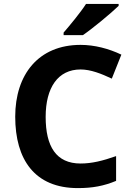

<svg xmlns="http://www.w3.org/2000/svg" viewBox="-20 -954 677 984"><path d="M588 -924V-934H421C392 -889 338 -824 306 -787V-774H405C456 -809 550 -887 588 -924ZM393 -598C445 -598 500 -576 553 -551L602 -674C537 -705 464 -724 393 -724C177 -724 58 -572 58 -356C58 -136 158 10 379 10C455 10 512 -1 575 -27V-154C507 -130 451 -116 393 -116C268 -116 214 -203 214 -355C214 -505 277 -598 393 -598Z"/></svg>

Font: Noto Traditional Nushu
Style: Bold
Weight: 700
Designer: LIU Zhao
Foundry: LiuZhao Studio
Version: Version 2.003